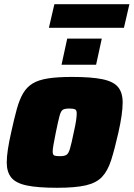

<svg xmlns="http://www.w3.org/2000/svg" viewBox="-20 -883 634 911"><path d="M251 8Q159 8 107 -3Q55 -14 33.5 -40.5Q12 -67 12 -112Q12 -139 17.5 -175Q23 -211 33 -255Q47 -319 59.5 -364.5Q72 -410 89.5 -440Q107 -470 135 -487Q163 -504 208.5 -511Q254 -518 322 -518Q414 -518 466.5 -507Q519 -496 540.5 -469.5Q562 -443 562 -397Q562 -344 542 -255Q524 -175 507.5 -123.5Q491 -72 464 -43.5Q437 -15 387 -3.5Q337 8 251 8ZM264 -142Q285 -142 295 -148Q305 -154 312 -177.5Q319 -201 330 -255Q338 -290 341 -311Q344 -332 344 -345Q344 -361 335.5 -364.5Q327 -368 309 -368Q288 -368 278.5 -362.5Q269 -357 262.5 -333Q256 -309 245 -255Q238 -219 234 -197.5Q230 -176 230 -164Q230 -148 238 -145Q246 -142 264 -142ZM272 -576 299 -700H463L436 -576ZM212 -751 238 -863H594L568 -751Z"/></svg>

Font: Saira Black
Style: Italic
Weight: 900
Italic angle: -12°
Designer: Hector Gatti with collaboration of the Omnibus-Type team
Foundry: Omnibus-Type
Version: Version 1.100; ttfautohint (v1.8.3)